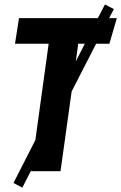

<svg xmlns="http://www.w3.org/2000/svg" viewBox="-20 -775 549 869"><path d="M475.1 -577.1H415L304.2 -360.8L253.9 0H121.1L122.1 -5.9L81.1 74.2L41 53.2L140.1 -141.1L200.2 -577.1H47.9L65.9 -692.9H422.9L455.1 -754.9L495.1 -733.9L474.1 -692.9H508.8ZM323.2 -497.1 363.8 -577.1H334Z"/></svg>

Font: Fira Sans Compressed
Style: Bold Italic
Weight: 700
Width: 3
Italic angle: -8°
Designer: Carrois Corporate & Edenspiekermann AG
Foundry: Carrois Corporate GbR & Edenspiekermann AG
Version: Version 4.203;PS 004.203;hotconv 1.0.88;makeotf.lib2.5.64775